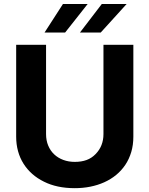

<svg xmlns="http://www.w3.org/2000/svg" viewBox="-20 -958 769 988"><path d="M217 -727.3V-268.1Q217 -235.4 228 -209Q239 -182.5 258.7 -163.9Q278.4 -145.2 305.6 -135.1Q332.7 -125 364.7 -125Q399.1 -125 425.4 -134.6Q451.7 -144.2 472.3 -165.5Q512.4 -206.7 512.4 -268.1V-727.3H666.2V-255Q666.2 -212 655.4 -175.6Q644.5 -139.2 624.8 -109.7Q605.1 -80.3 577.6 -57.7Q550.1 -35.2 516.5 -20.1Q483 -5 444.4 2.7Q405.9 10.3 364.7 10.3Q272.7 10.3 206.3 -23.1Q172.2 -39.8 145.8 -63.2Q119.3 -86.6 100.9 -115.9Q82.4 -145.2 72.8 -180.2Q63.2 -215.2 63.2 -255V-727.3ZM391.3 -790.5 503.9 -937.5H631.7L498.2 -790.5ZM304 -937.5H431.1L315 -790.5H209.2Z"/></svg>

Font: Inter P
Style: Bold
Weight: 700
Designer: Rasmus Andersson
Foundry: rsms
Version: Version 3.018;git-588b23468